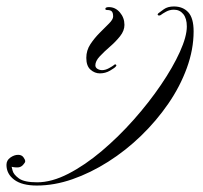

<svg xmlns="http://www.w3.org/2000/svg" viewBox="-120 -574 629 594"><path d="M418 -554Q446 -554 462.5 -536Q479 -518 479 -477Q479 -421 458 -363.5Q437 -306 400.5 -253Q364 -200 316.5 -154Q269 -108 214.5 -73.5Q160 -39 104 -19.5Q48 0 -6 0Q-52 0 -76 -18Q-100 -36 -100 -64Q-100 -78 -88 -86.5Q-76 -95 -64 -95Q-53 -95 -47.5 -87.5Q-42 -80 -42 -75Q-42 -71 -49 -63.5Q-56 -56 -66 -56Q-74 -56 -79 -57Q-84 -58 -84 -58Q-84 -58 -81 -46Q-78 -34 -61.5 -22Q-45 -10 -5 -10Q40 -10 91.5 -36.5Q143 -63 195 -107Q247 -151 294 -204Q341 -257 378 -311.5Q415 -366 436.5 -413.5Q458 -461 458 -492Q458 -517 447 -530.5Q436 -544 418 -544Q405 -544 394 -538Q383 -532 378 -528Q376 -526 372 -526Q369 -526 368 -528Q367 -530 370 -533Q375 -537 387 -545.5Q399 -554 418 -554ZM217 -552Q237 -552 251 -535.5Q265 -519 265 -497Q265 -479 251.5 -462Q238 -445 220 -429.5Q202 -414 188.5 -399.5Q175 -385 175 -372Q175 -365 181.5 -361Q188 -357 196 -357Q206 -357 217 -363Q228 -369 233 -373Q235 -375 236 -375Q238 -375 239.5 -373Q241 -371 238 -368Q235 -364 220.5 -355.5Q206 -347 189 -347Q173 -347 160 -358.5Q147 -370 147 -395Q147 -418 159.5 -437Q172 -456 188.5 -472.5Q205 -489 217.5 -501.5Q230 -514 230 -523Q230 -534 226 -538.5Q222 -543 212 -543Q205 -543 206 -547.5Q207 -552 217 -552Z"/></svg>

Font: Kapakana
Style: Regular
Weight: 400
Designer: Kousuke Nagai
Version: Version 1.002